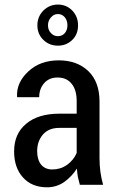

<svg xmlns="http://www.w3.org/2000/svg" viewBox="-20 -799 506 830"><path d="M325.2 0Q320.3 -18.6 316.4 -35.2Q313.5 -52.7 312.5 -70.3Q290 -35.2 256.8 -11.7Q223.6 10.7 183.6 10.7Q117.2 10.7 79.1 -32.2Q41 -74.2 41 -144.5Q41 -220.7 92.8 -263.7Q144.5 -307.6 237.3 -307.6Q261.7 -307.6 311.5 -307.6Q311.5 -320.3 311.5 -361.3Q311.5 -410.2 290 -436.5Q268.6 -463.9 228.5 -463.9Q192.4 -463.9 170.9 -439.5Q149.4 -415 149.4 -378.9Q118.2 -378.9 54.7 -378.9Q54.7 -379.9 53.7 -381.8Q50.8 -442.4 102.5 -490.2Q153.3 -538.1 234.4 -538.1Q312.5 -538.1 361.3 -492.2Q410.2 -445.3 410.2 -360.4Q410.2 -278.3 410.2 -115.2Q410.2 -85 414.1 -55.7Q418 -27.3 425.8 0Q392.6 0 325.2 0ZM206.1 -66.4Q241.2 -66.4 269.5 -85.9Q297.9 -106.4 311.5 -137.7Q311.5 -173.8 311.5 -246.1Q292 -246.1 235.4 -246.1Q190.4 -246.1 165 -216.8Q140.6 -187.5 140.6 -145.5Q140.6 -109.4 157.2 -87.9Q174.8 -66.4 206.1 -66.4ZM141.6 -689.5Q141.6 -727.5 168 -753.9Q194.3 -779.3 230.5 -779.3Q266.6 -779.3 292 -753.9Q317.4 -727.5 317.4 -689.5Q317.4 -650.4 292 -626Q266.6 -601.6 230.5 -601.6Q193.4 -601.6 168 -626Q141.6 -651.4 141.6 -689.5ZM187.5 -689.5Q187.5 -668.9 200.2 -656.2Q211.9 -642.6 230.5 -642.6Q248 -642.6 259.8 -655.3Q271.5 -668.9 271.5 -689.5Q271.5 -710.9 259.8 -724.6Q248 -738.3 230.5 -738.3Q211.9 -738.3 200.2 -723.6Q187.5 -710 187.5 -689.5Z"/></svg>

Font: Noto Sans Hebrew DECATHLON 
Style: Regular
Weight: 400
Designer: Monotype Design team
Version: Version 1.03 uh